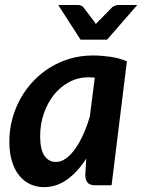

<svg xmlns="http://www.w3.org/2000/svg" viewBox="-20 -743 570 770"><path d="M17.5 0ZM427.5 0 489 -497.5C467 -506.2 444.4 -512.2 421.2 -515.5C398.1 -518.8 375 -520.5 352 -520.5C320 -520.5 289.6 -516.2 260.8 -507.8C231.9 -499.2 205.1 -487.3 180.2 -472C155.4 -456.7 133 -438.3 113 -417C93 -395.7 75.9 -372.2 61.8 -346.8C47.6 -321.2 36.7 -294 29 -265C21.3 -236 17.5 -206.2 17.5 -175.5C17.5 -144.8 21.1 -118.1 28.2 -95.2C35.4 -72.4 45.2 -53.4 57.8 -38.2C70.2 -23.1 84.9 -11.7 101.8 -4C118.6 3.7 136.7 7.5 156 7.5C190 7.5 221.2 -2.8 249.5 -23.2C277.8 -43.7 303.3 -71.7 326 -107L322 -41C322 -29.3 324.8 -19.6 330.2 -11.8C335.8 -3.9 346.3 0 362 0ZM204.5 -93.5C184.8 -93.5 169.3 -101.8 158 -118.5C146.7 -135.2 141 -161.5 141 -197.5C141 -229.2 145.9 -259.2 155.8 -287.8C165.6 -316.2 179.1 -341.2 196.2 -362.8C213.4 -384.2 233.8 -401.3 257.5 -414C281.2 -426.7 306.8 -433 334.5 -433C342.5 -433 351 -432.5 360 -431.5L340.5 -277C333.2 -251.3 324.5 -227.3 314.5 -205C304.5 -182.7 293.7 -163.2 282 -146.8C270.3 -130.2 257.9 -117.2 244.8 -107.8C231.6 -98.2 218.2 -93.5 204.5 -93.5ZM409.5 -584 530.5 -723H455C450.3 -723 445.8 -722.1 441.2 -720.2C436.8 -718.4 433.2 -716.5 430.5 -714.5L376 -659C374 -657.4 372.1 -655.4 370.2 -653.2C368.4 -651.1 366.5 -648.8 364.5 -646.5L356 -659L314 -714.5C312 -716.8 309 -718.8 305 -720.5C301 -722.2 296.7 -723 292 -723H213.5L303 -584Z"/></svg>

Font: Lato
Style: Bold Italic
Weight: 700
Italic angle: -7°
Designer: Lukasz Dziedzic
Foundry: tyPoland Lukasz Dziedzic
Version: Version 2.007; 2014-02-27